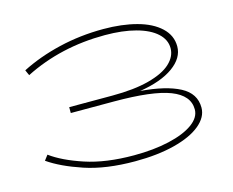

<svg xmlns="http://www.w3.org/2000/svg" viewBox="-93 -768 1111 916"><g transform="rotate(-15 463.0 -310.5)"><path d="M840 -152Q840 -105 794 -67Q748 -29 664 -7.5Q580 14 469 14Q325 14 220.5 -21Q116 -56 53 -100L72 -125Q130 -82 231 -48.5Q332 -15 471 -15Q568 -15 644.5 -32.5Q721 -50 764 -81Q807 -112 807 -152Q807 -221 721 -254.5Q635 -288 444 -288H231V-317H444Q552 -317 625.5 -336.5Q699 -356 735 -389.5Q771 -423 771 -464Q771 -506 736 -538Q701 -570 636 -587.5Q571 -605 484 -605Q266 -605 86 -514L74 -541Q160 -585 265 -610Q370 -635 484 -635Q576 -635 648.5 -615.5Q721 -596 762.5 -557Q804 -518 804 -464Q804 -407 744.5 -364Q685 -321 578 -304Q703 -294 771.5 -258Q840 -222 840 -152Z"/></g></svg>

Font: BioRhyme Expanded ExtraLight
Style: Regular
Weight: 275
Width: 7
Designer: Aoife Mooney
Foundry: Aoife Mooney Type
Version: Version 1.001